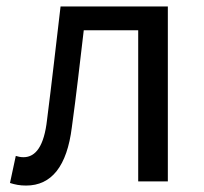

<svg xmlns="http://www.w3.org/2000/svg" viewBox="-20 -563 632 596"><path d="M61 13C140 13 188 -47 203 -168C217 -268 228 -369 240 -469H409V0H501V-543H168C154 -425 141 -308 126 -191C117 -110 91 -75 53 -75C43 -75 36 -77 29 -79L11 5C27 10 41 13 61 13Z"/></svg>

Font: Noto Sans Mono CJK SC Regular
Style: Regular
Weight: 400
Designer: Ryoko NISHIZUKA (kana & ideographs); Paul D. Hunt (Latin, Greek & Cyrillic); Wenlong ZHANG (bopomofo); Sandoll Communica
Foundry: Adobe Systems Incorporated
Version: Version 1.005;PS 1.005;hotconv 1.0.96;makeotf.lib2.5.65012